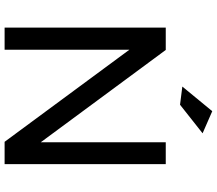

<svg xmlns="http://www.w3.org/2000/svg" viewBox="-74 -868 942 834"><g transform="rotate(90 397.0 -451.0)"><path d="M559 -860 435 -762 356 -772 463 -902ZM598 -700H693V0H596L196 -542V0H100V-700H197L598 -157Z"/></g></svg>

Font: Montserrat arm
Style: Regular
Weight: 400
Designer: Julieta Ulanovsky
Foundry: Julieta Ulanovsky
Version: Version 6.000;PS 006.000;hotconv 1.0.88;makeotf.lib2.5.64775